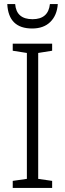

<svg xmlns="http://www.w3.org/2000/svg" viewBox="-20 -930 321 950"><path d="M238 0H43V-35L113 -45V-668L43 -679V-714H238V-679L169 -668V-45L238 -35ZM266 -910H227Q219 -835 141 -835Q61 -835 55 -910H16Q22 -789 139 -789Q196 -789 229 -821.5Q262 -854 266 -910Z"/></svg>

Font: Noto Sans UI SemiCondensed Light
Style: Regular
Weight: 300
Width: 4
Designer: Monotype Design Team
Foundry: Monotype Imaging Inc.
Version: Version 1.901